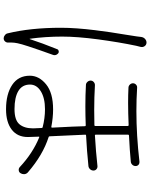

<svg xmlns="http://www.w3.org/2000/svg" viewBox="93 -884 813 1040"><g transform="rotate(90 500.0 -364.5)"><path d="M180.7 -722.7Q182.6 -735.4 191.4 -743.2Q200.2 -751 210 -751Q211.9 -751 212.9 -751Q224.6 -750 231 -740.2Q237.3 -730.5 234.4 -718.8Q230.5 -706.1 228.5 -695.3Q209 -602.5 193.8 -489.3Q178.7 -376 178.7 -293.9Q178.7 -203.1 190.4 -119.1Q190.4 -118.2 191.4 -118.2Q192.4 -118.2 192.4 -119.1Q213.9 -185.5 247.1 -267.6Q249 -273.4 256.3 -275.4Q263.7 -277.3 268.6 -273.4Q279.3 -264.6 279.3 -252.9Q279.3 -248 277.3 -243.2Q259.8 -194.3 252 -171.9Q244.1 -149.4 231.4 -110.8Q218.8 -72.3 214.8 -52.7Q210.9 -34.2 210.9 -18.6Q210.9 -13.7 210.9 -9.8Q210.9 -6.8 210.9 -2.9Q211.9 5.9 206.1 13.7Q200.2 21.5 190.4 22.5Q189.5 22.5 187.5 22.5Q178.7 22.5 171.9 16.6Q163.1 10.7 161.1 1Q130.9 -123 130.9 -288.1Q130.9 -328.1 134.3 -375Q137.7 -421.9 144 -472.7Q150.4 -523.4 155.3 -556.2Q160.2 -588.9 168.5 -639.2Q176.8 -689.5 177.7 -698.2Q179.7 -711.9 180.7 -722.7ZM675.8 -136.7Q675.8 -145.5 673.8 -182.6Q673.8 -187.5 669.9 -188.5Q620.1 -201.2 572.3 -201.2Q511.7 -201.2 475.1 -178.7Q438.5 -156.2 438.5 -120.1Q438.5 -78.1 473.1 -57.1Q507.8 -36.1 571.3 -36.1Q630.9 -36.1 653.3 -62.5Q675.8 -88.9 675.8 -136.7ZM879.9 -485.4Q889.6 -486.3 897 -480Q904.3 -473.6 904.3 -463.9Q904.3 -453.1 897 -445.3Q889.6 -437.5 879.9 -436.5Q794.9 -427.7 714.8 -423.8Q710 -423.8 710 -419.9Q710.9 -388.7 718.8 -226.6Q718.8 -221.7 723.6 -220.7Q820.3 -189.5 913.1 -109.4Q921.9 -102.5 923.8 -90.8Q923.8 -87.9 923.8 -85.9Q923.8 -77.1 918.9 -69.3Q914.1 -60.5 903.8 -59.1Q893.6 -57.6 885.7 -64.5Q810.5 -134.8 724.6 -169.9Q720.7 -171.9 720.7 -168Q722.7 -122.1 722.7 -108.4Q722.7 -51.8 682.6 -21Q642.6 9.8 572.3 9.8Q490.2 9.8 440.4 -23.4Q390.6 -56.6 390.6 -119.1Q390.6 -168.9 437 -207Q483.4 -245.1 573.2 -245.1Q618.2 -245.1 668 -235.4Q671.9 -235.4 671.9 -239.3Q665 -369.1 664.1 -418Q664.1 -421.9 659.2 -421.9Q605.5 -419.9 555.7 -419.9Q496.1 -419.9 441.4 -422.9Q431.6 -422.9 424.3 -430.7Q417 -438.5 417 -448.2Q417 -458 424.3 -464.8Q431.6 -471.7 441.4 -471.7Q507.8 -467.8 575.2 -467.8Q616.2 -467.8 658.2 -468.8Q663.1 -468.8 663.1 -473.6V-649.4Q663.1 -654.3 658.2 -654.3Q592.8 -651.4 537.1 -651.4Q493.2 -651.4 456.1 -653.3Q446.3 -653.3 439 -660.6Q431.6 -668 431.6 -677.7Q431.6 -687.5 439 -694.3Q446.3 -701.2 456.1 -700.2Q517.6 -696.3 582 -696.3Q713.9 -696.3 856.4 -712.9Q857.4 -712.9 859.4 -712.9Q867.2 -712.9 873 -708Q879.9 -701.2 879.9 -692.4Q879.9 -681.6 873 -674.3Q866.2 -667 856.4 -666Q797.9 -660.2 714.8 -656.2Q710 -656.2 710 -651.4V-475.6Q710 -470.7 714.8 -471.7Q800.8 -476.6 879.9 -485.4Z"/></g></svg>

Font: Gen Jyuu Gothic L Monospace Light
Style: Regular
Weight: 300
Designer: [Source Han Sans]
Ryoko NISHIZUKA  (kana & ideographs); Paul D. Hunt (Latin, Greek & Cyrillic); Wenlong ZHANG  (bopomofo
Version: Version 1.002.20150607